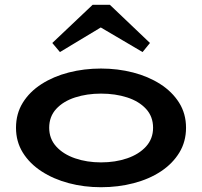

<svg xmlns="http://www.w3.org/2000/svg" viewBox="-20 -770 846 804"><path d="M403 14Q332 14 268 -3Q204 -20 154 -52.5Q104 -85 75.5 -131Q47 -177 47 -235Q47 -294 75.5 -340Q104 -386 154 -418Q204 -450 268 -466.5Q332 -483 403 -483Q473 -483 537 -466.5Q601 -450 651 -418Q701 -386 730 -340Q759 -294 759 -235Q759 -177 731 -131Q703 -85 654 -52.5Q605 -20 540 -3Q475 14 403 14ZM403 -90Q463 -90 512.5 -107Q562 -124 591.5 -156.5Q621 -189 621 -235Q621 -282 591.5 -314Q562 -346 512.5 -362Q463 -378 403 -378Q344 -378 294.5 -362Q245 -346 215.5 -314Q186 -282 186 -235Q186 -189 215.5 -156.5Q245 -124 294.5 -107Q344 -90 403 -90ZM231 -552 199 -590 368 -750H440L608 -590L577 -552L402 -655Z"/></svg>

Font: BioRhyme SemiExpanded
Style: Bold
Weight: 700
Width: 6
Designer: Aoife Mooney
Foundry: Aoife Mooney Type
Version: Version 1.600;gftools[0.9.33]